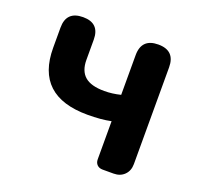

<svg xmlns="http://www.w3.org/2000/svg" viewBox="-103 -673 818 787"><g transform="rotate(20 306.0 -280.0)"><path d="M420 0Q405 0 396 -9Q387 -18 387 -33V-199Q345 -190 285 -190Q59 -190 59 -400V-488Q59 -560 132 -560Q204 -560 204 -488V-400Q204 -352 231 -328.5Q258 -305 316 -305Q351 -305 387 -314V-487Q387 -560 460 -560Q533 -560 533 -487V-280V-65Q533 -36 515 -18Q497 0 468 0H460Z"/></g></svg>

Font: GenSenRounded2 TW B
Style: Regular
Weight: 700
Version: Version 2.000;PS 2;hotconv 16.6.51;makeotf.lib2.5.65220 DEVE